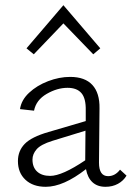

<svg xmlns="http://www.w3.org/2000/svg" viewBox="-20 -715 507 739"><path d="M110 -506 82 -529 224 -695 366 -529 339 -506 224 -625ZM467 -39Q455 -19 434 -7.5Q413 4 386 4Q355 4 336 -13.5Q317 -31 311 -64Q224 4 156 4Q107 4 78 -23Q49 -50 49 -95Q49 -134 75 -161Q101 -188 167 -207L310 -249V-290Q311 -336 293.5 -356.5Q276 -377 240 -377Q200 -377 159.5 -353.5Q119 -330 111 -289L57 -295Q62 -330 92 -358Q122 -386 165 -402.5Q208 -419 250 -419Q307 -419 335.5 -388Q364 -357 363 -298L361 -89Q361 -37 396 -37Q423 -37 442 -62ZM173 -38Q219 -38 308 -98L309 -212L182 -173Q137 -159 121 -140.5Q105 -122 105 -101Q105 -71 123 -54.5Q141 -38 173 -38Z"/></svg>

Font: Isabella Sans
Style: Regular
Weight: 400
Designer: Original fonts by Christian Thalmann (Catharsis Fonts), Modifications by Cristiano Sobral
Version: Version 0.002;July 12, 2020;FontCreator 13.0.0.2655 64-bit; 